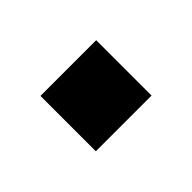

<svg xmlns="http://www.w3.org/2000/svg" viewBox="-39 -467 363 363"><g transform="rotate(-45 142.5 -286.0)"><path d="M217 -212V-360H68V-212Z"/></g></svg>

Font: Matrixport Bold
Style: Regular
Weight: 600
Designer: Ninad Kale (Devanagari), Jonny Pinhorn (Latin)
Foundry: Indian Type Foundry
Version: Version 2.000;PS 1.0;hotconv 1.0.79;makeotf.lib2.5.61930; tt